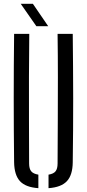

<svg xmlns="http://www.w3.org/2000/svg" viewBox="-20 -977 454 1003"><path d="M53.7 -129.2Q51.7 -298.2 51.7 -464.6Q51.7 -631 53.7 -800H132.9Q131.8 -687.5 131.3 -574.5Q130.8 -461.6 131.4 -348.7Q131.9 -235.7 132.1 -122.8Q132.1 -95.7 142.9 -82.4Q153.7 -69 180.4 -64.6V6Q113.5 1.3 84.2 -30.7Q54.8 -62.7 53.7 -129.2ZM233.5 6V-64.6Q260.1 -69 270.4 -82.4Q280.8 -95.8 280.8 -122.8Q281.4 -235.7 281.9 -348.7Q282.4 -461.6 282.4 -574.5Q282.4 -687.5 280.8 -800H360Q362 -631 362.3 -464.6Q362.5 -298.2 360 -129.2Q359.3 -62.7 329.6 -30.7Q299.8 1.3 233.5 6ZM170 -840 88.3 -957.1H151.8L231.9 -840Z"/></svg>

Font: Big Shoulders Stencil Text Thin
Style: Regular
Weight: 100
Designer: Patric King
Foundry: XO Type Co
Version: Version 2.001